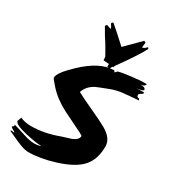

<svg xmlns="http://www.w3.org/2000/svg" viewBox="-221 -1039 1034 1159"><g transform="rotate(30 296.0 -459.5)"><path d="M538 -654H592Q593 -645 579.5 -638Q566 -631 566 -623Q566 -607 582 -608L588 -597Q553 -595 484 -588Q444 -584 405 -570Q331 -542 315 -534Q268 -508 254 -463Q290 -443 366.5 -408Q443 -373 479 -353Q552 -312 552 -256Q552 -164 504.5 -111.5Q457 -59 345 -24Q245 7 163 7Q136 7 85 -15Q47 -32 8 -50V-53Q8 -56 30 -53L34 -54Q32 -57 17.5 -64.5Q3 -72 3 -77Q3 -78 8 -82.5Q13 -87 14 -89L11 -96Q21 -94 90 -72Q137 -56 170 -56Q195 -56 216 -64Q173 -65 104 -81Q16 -101 15 -124Q18 -133 25 -152Q59 -137 99 -137Q192 -137 290 -174Q322 -184 354 -194Q395 -211 395 -237Q395 -240 376 -250Q306 -284 236 -319Q159 -359 110 -414Q74 -454 74 -460Q74 -494 155 -571Q269 -680 366 -680Q372 -680 372 -675Q372 -670 376 -670L389 -684Q409 -691 475 -699Q541 -707 566 -706H580Q577 -686 546 -685H548Q584 -685 584 -669Q584 -657 538 -654ZM357 -704 355 -694 350 -695 336 -675 321 -678V-697L282 -700L280 -724Q267 -749 238 -797Q221 -821 185 -884L193 -896Q203 -893 223 -886Q224 -890 224 -890Q224 -894 210 -914Q210 -926 221 -926Q267 -887 335 -824Q368 -858 436 -925L448 -919Q447 -907 444 -885L446 -884Q457 -884 474 -902Q480 -902 481 -893Q452 -836 357 -704Z"/></g></svg>

Font: Ode an Erik AH
Style: Regular
Weight: 400
Designer: Andreas Höfeld
Foundry: Fontgrube AH
Version: Version 2.00